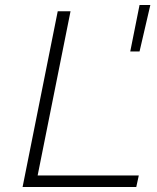

<svg xmlns="http://www.w3.org/2000/svg" viewBox="-20 -745 625 765"><path d="M210 -700H261L130 -46H533L523 0H70ZM536 -725H579L536 -540H499Z"/></svg>

Font: Idrija
Style: Italic
Weight: 300
Italic angle: -11.3°
Designer: Julieta Ulanovsky
Foundry: Julieta Ulanovsky
Version: Version 7.200